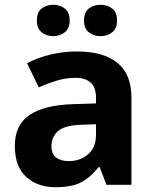

<svg xmlns="http://www.w3.org/2000/svg" viewBox="-20 -772 644 802"><path d="M302 -557Q412 -557 470.5 -509.5Q529 -462 529 -364V0H425L396 -74H392Q357 -30 318 -10Q279 10 211 10Q138 10 90 -32.5Q42 -75 42 -163Q42 -250 103 -291.5Q164 -333 286 -337L381 -340V-364Q381 -407 358.5 -427Q336 -447 296 -447Q256 -447 218 -435.5Q180 -424 142 -407L93 -508Q137 -531 190.5 -544Q244 -557 302 -557ZM323 -251Q251 -249 223 -225Q195 -201 195 -162Q195 -128 215 -113.5Q235 -99 267 -99Q315 -99 348 -127.5Q381 -156 381 -208V-253ZM134 -686Q134 -721 154 -736.5Q174 -752 202 -752Q230 -752 250.5 -736.5Q271 -721 271 -686Q271 -653 250.5 -637Q230 -621 202 -621Q174 -621 154 -637Q134 -653 134 -686ZM331 -686Q331 -721 351 -736.5Q371 -752 400 -752Q428 -752 448.5 -736.5Q469 -721 469 -686Q469 -653 448.5 -637Q428 -621 400 -621Q371 -621 351 -637Q331 -653 331 -686Z"/></svg>

Font: Noto Sans Tamil
Style: Bold
Weight: 700
Designer: Jelle Bosma - Monotype Design Team
Foundry: Monotype Imaging Inc.
Version: Version 2.004; ttfautohint (v1.8.4.7-5d5b)